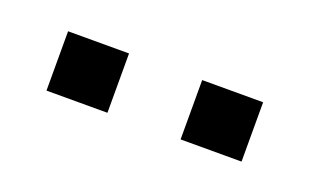

<svg xmlns="http://www.w3.org/2000/svg" viewBox="-29 -763 358 222"><g transform="rotate(20 150.0 -651.5)"><path d="M30 -688H105V-615H30ZM195 -688H270V-615H195Z"/></g></svg>

Font: Leon Sans
Style: Light
Weight: 300
Designer: Jongmin Kim
Version: Version 1.2